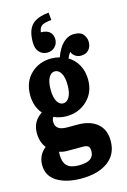

<svg xmlns="http://www.w3.org/2000/svg" viewBox="-135 -817 687 1038"><g transform="rotate(-15 208.0 -298.0)"><path d="M186 -546.9Q158.7 -546.9 140.9 -565.7Q123 -584.5 123 -622.1Q123 -687.5 152.1 -717.8Q181.2 -748 247.1 -753.9L251 -711.9Q211.4 -708 197 -698.5Q182.6 -689 179.2 -662.1Q211.9 -662.1 228.5 -647Q245.1 -631.8 245.1 -606Q245.1 -581.5 228.3 -564.2Q211.4 -546.9 186 -546.9ZM357.9 -483.9Q338.9 -483.9 325 -493.4Q311 -502.9 305.2 -519Q293.5 -503.9 287.1 -486.8Q321.3 -466.3 340.6 -430.7Q359.9 -395 359.9 -349.1Q359.9 -277.3 312.5 -232.7Q265.1 -188 196.8 -188Q158.7 -188 126 -203.1Q118.2 -192.9 118.2 -176.8Q118.2 -128.9 182.1 -128.9H242.2Q312 -128.9 352.1 -95Q392.1 -61 392.1 2Q392.1 76.7 336.9 117.4Q281.7 158.2 187 158.2Q103.5 158.2 51.8 126.2Q0 94.2 0 33.2Q0 -22 43.9 -57.1Q17.1 -90.3 17.1 -142.1Q17.1 -206.5 71.8 -242.2Q35.2 -285.2 35.2 -349.1Q35.2 -422.4 81.3 -466.8Q127.4 -511.2 196.8 -511.2Q218.8 -511.2 243.2 -504.9Q259.8 -553.2 287.4 -580.1Q314.9 -606.9 350.1 -606.9Q386.2 -606.9 401.1 -587.2Q416 -567.4 416 -545.9Q416 -517.6 399.9 -500.7Q383.8 -483.9 357.9 -483.9ZM196.8 -259.8Q218.3 -259.8 231.7 -283.2Q245.1 -306.6 245.1 -349.1Q245.1 -392.1 231.7 -415.5Q218.3 -439 196.8 -439Q175.8 -439 162.8 -415.5Q149.9 -392.1 149.9 -349.1Q149.9 -306.6 162.8 -283.2Q175.8 -259.8 196.8 -259.8ZM242.2 -5.9H149.9Q127.9 -5.9 106.9 -13.2Q106 -8.3 106 3.9Q106 45.4 126.2 65.7Q146.5 85.9 191.9 85.9Q236.3 85.9 256.6 71.8Q276.9 57.6 276.9 28.8Q276.9 16.6 273.4 8.8Q270 1 263.4 -1.7Q256.8 -4.4 252.9 -5.1Q249 -5.9 242.2 -5.9Z"/></g></svg>

Font: Margherita Black
Style: Regular
Weight: 900
Designer: James Puckett
Foundry: Dunwich Type Founders
Version: Version 1.008;hotconv 1.0.109;makeotfexe 2.5.65596